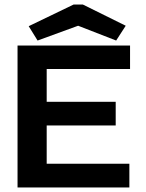

<svg xmlns="http://www.w3.org/2000/svg" viewBox="-20 -823 640 843"><path d="M57 0V-623H551V-520H185V-376H488V-272H185V-104H548V0ZM145 -645 106 -708 303 -803H344L532 -710L490 -645L323 -710Z"/></svg>

Font: Inconsolata Expanded ExtraBold
Style: Regular
Weight: 800
Width: 7
Monospace: yes
Designer: Raph Levien, Cyreal, Brenton Simpson
Foundry: Raph Levien, Cyreal, Google
Version: Version 3.001; ttfautohint (v1.8.2.53-6de2)